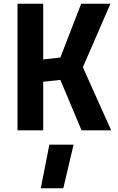

<svg xmlns="http://www.w3.org/2000/svg" viewBox="-20 -700 631 1031"><path d="M199 311 245 77H375L320 311ZM74 0V-680H212V-381L304 -391L416 -680H573L425 -339L577 0H418L304 -271L212 -261V0Z"/></svg>

Font: Titillium Web SemiBold
Style: Regular
Weight: 600
Designer: Mohamed Gaber, Accademia di Belle Arti di Urbino
Foundry: Kief Type Foundry, Accademia di Belle Arti di Urbino
Version: Version 3.000; ttfautohint (v1.8.4)